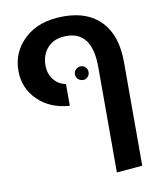

<svg xmlns="http://www.w3.org/2000/svg" viewBox="-88 -653 793 939"><g transform="rotate(-10 309.0 -183.5)"><path d="M416 215V-308Q416 -485 289 -485Q228 -485 195.5 -449.5Q163 -414 163 -362Q163 -319 186 -290Q209 -261 246 -254V-146Q148 -153 88 -212.5Q28 -272 28 -358Q28 -452 98.5 -517Q169 -582 292 -582Q412 -582 478 -512Q544 -442 544 -310V204ZM355.5 -269Q346 -259 332 -259Q318 -259 307.5 -269Q297 -279 297 -293Q297 -307 307.5 -317Q318 -327 332 -327Q346 -327 355.5 -317Q365 -307 365 -293Q365 -279 355.5 -269Z"/></g></svg>

Font: FiraGO Medium
Style: Regular
Weight: 500
Designer: bBox Type
Foundry: bBox Type GmbH
Version: Version 1.001;PS 001.001;hotconv 1.0.88;makeotf.lib2.5.64775